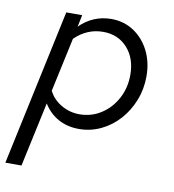

<svg xmlns="http://www.w3.org/2000/svg" viewBox="-86 -564 765 844"><g transform="rotate(10 297.0 -142.5)"><path d="M-6 209 143 -488H214L203 -435Q232 -464 267.6 -479Q303.3 -494 344 -494Q400 -494 444 -465Q488 -436 513.5 -386Q539 -336 539 -272Q539 -215 519 -164.4Q499 -113.7 464.5 -75.4Q430 -37 384 -15Q338 7 286 7Q234 7 193.5 -15.5Q153 -38 128 -79L66 209ZM277 -57Q330.5 -57 373.9 -85.1Q417.3 -113.2 442.6 -160.6Q468 -207.9 468 -266Q468 -340 426.5 -386Q385 -432 318 -432Q247 -432 192 -379L140 -138Q158 -101 195.9 -79Q233.7 -57 277 -57Z"/></g></svg>

Font: Red Hat Mono
Style: Italic
Weight: 300
Italic angle: -12°
Monospace: yes
Designer: Pentagram, MCKL
Foundry: Pentagram, MCKL
Version: Version 1.023